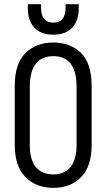

<svg xmlns="http://www.w3.org/2000/svg" viewBox="-20 -906 518 934"><path d="M51.8 -201.2V-489.3Q51.8 -595.7 103.5 -647.5Q155.3 -699.2 239.3 -699.2Q323.2 -699.2 375 -647.5Q425.8 -595.7 425.8 -489.3V-201.2Q425.8 -96.7 375 -44.9Q324.2 7.8 239.3 7.8Q155.3 7.8 103.5 -44.9Q51.8 -96.7 51.8 -201.2ZM352.5 -200.2V-482.4Q352.5 -558.6 324.2 -595.7Q294.9 -632.8 240.2 -632.8Q182.6 -632.8 154.3 -595.7Q125 -559.6 125 -482.4V-200.2Q125 -58.6 240.2 -57.6Q293.9 -57.6 323.2 -93.8Q352.5 -128.9 352.5 -200.2ZM239.3 -737.3Q178.7 -737.3 147 -771.5Q115.2 -805.7 115.2 -868.2V-885.7H179.7V-868.2Q179.7 -795.9 239.3 -795.9Q298.8 -795.9 298.8 -868.2V-885.7H363.3V-868.2Q363.3 -805.7 331.5 -771.5Q299.8 -737.3 239.3 -737.3Z"/></svg>

Font: Dinish Condensed
Style: Regular
Weight: 400
Width: 3
Designer: Bert Driehuis
Foundry: Playbeing
Version: Version 3.006; git-39231f3c-release